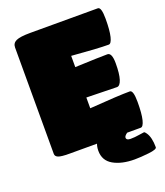

<svg xmlns="http://www.w3.org/2000/svg" viewBox="-155 -815 925 1074"><g transform="rotate(-20 307.5 -277.5)"><path d="M552 0H128Q79 0 62 -7Q45 -14 45 -29V-662Q45 -688 68.5 -699Q92 -710 153 -710H555Q576 -710 576 -640.5Q576 -571 567 -534.5Q558 -498 543 -498Q478 -498 324 -511V-444Q472 -450 517 -450Q544 -450 544 -387Q544 -324 533.5 -291.5Q523 -259 505 -259L324 -263V-199Q498 -212 564 -212Q585 -212 585 -142Q585 -72 576 -36Q567 0 552 0ZM332 -47Q349 -47 420 -38.5Q491 -30 491 -22Q491 -14 472 -0.5Q453 13 453 23Q453 39 478 39Q503 39 529 34.5Q555 30 560 30Q565 30 573 42Q594 72 594 131Q594 144 545 149.5Q496 155 460 155Q384 155 334.5 127Q285 99 285 40Q285 -19 332 -47Z"/></g></svg>

Font: Titan One
Style: Regular
Weight: 400
Designer: Rodrigo Fuenzalida
Foundry: Rodrigo Fuenzalida
Version: Version 1.001